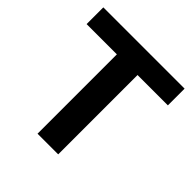

<svg xmlns="http://www.w3.org/2000/svg" viewBox="-163 -718 841 841"><g transform="rotate(45 257.0 -297.5)"><path d="M193 0V-491.5H5.5V-595H509V-491.5H321V0Z"/></g></svg>

Font: Encode Sans SC SemiCondensed SemiBold
Style: Regular
Weight: 600
Width: 4
Designer: Multiple Designers
Foundry: Impallari Type
Version: Version 3.002